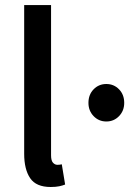

<svg xmlns="http://www.w3.org/2000/svg" viewBox="-20 -728 512 760"><path d="M180.7 12.2Q123 12.2 99.4 -22.7Q75.7 -57.6 75.7 -119.6V-708H182.1V-113.3Q182.1 -92.3 189.7 -84Q197.3 -75.7 206.5 -75.7Q210.4 -75.7 214.4 -75.9Q218.3 -76.2 224.6 -77.6L237.8 2.4Q228.5 6.3 214.6 9.3Q200.7 12.2 180.7 12.2ZM400.9 -247.1Q371.1 -247.1 350.6 -268.3Q330.1 -289.6 330.1 -320.8Q330.1 -353.5 350.6 -374.5Q371.1 -395.5 400.9 -395.5Q430.7 -395.5 451.2 -374.5Q471.7 -353.5 471.7 -320.8Q471.7 -289.6 451.2 -268.3Q430.7 -247.1 400.9 -247.1Z"/></svg>

Font: Varta Light
Style: Bold
Weight: 700
Version: Version 1.004